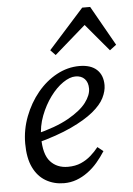

<svg xmlns="http://www.w3.org/2000/svg" viewBox="-54 -788 582 842"><g transform="rotate(-5 237.0 -367.0)"><path d="M194 13Q150 13 114.5 -7.5Q79 -28 59 -69.5Q39 -111 39 -175Q39 -236 61 -293.5Q83 -351 120 -396Q157 -441 205 -467Q253 -493 305 -493Q355 -493 381.5 -468.5Q408 -444 408 -400Q408 -374 393.5 -344.5Q379 -315 342.5 -285Q306 -255 244 -226Q182 -197 88 -172L85 -211Q179 -234 234.5 -265.5Q290 -297 314.5 -329.5Q339 -362 339 -391Q339 -418 324.5 -433.5Q310 -449 284 -449Q259 -449 229 -428.5Q199 -408 172.5 -372Q146 -336 128.5 -290.5Q111 -245 111 -195Q111 -121 140 -89Q169 -57 217 -57Q250 -57 275 -68Q300 -79 319.5 -96.5Q339 -114 353 -132L378 -112Q362 -87 342.5 -64Q323 -41 299 -23.5Q275 -6 249 3.5Q223 13 194 13ZM445 -550 324 -694H371L206 -550L184 -573L340 -747H375L474 -572Z"/></g></svg>

Font: Source Serif 4 18pt
Style: Italic
Weight: 400
Italic angle: -12°
Designer: Frank Grießhammer
Foundry: Adobe Systems Incorporated
Version: Version 4.004;hotconv 1.0.116;makeotfexe 2.5.65601